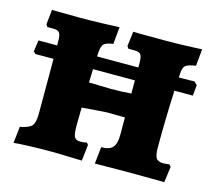

<svg xmlns="http://www.w3.org/2000/svg" viewBox="-80 -603 789 705"><g transform="rotate(15 314.5 -250.5)"><path d="M547 -333Q542 -223 542 -117Q542 -87 549 -76Q556 -65 575 -65Q584 -65 591 -66Q598 -67 600 -67L606 -59L598 1L464 0L334 1L341 -63Q372 -63 384.5 -77Q397 -91 397 -125V-191L335 -192Q323 -192 285 -189Q247 -186 234 -185L233 -117Q233 -84 238.5 -73.5Q244 -63 262 -63Q271 -63 277.5 -64Q284 -65 286 -66L292 -58L285 3Q270 3 232.5 1.5Q195 0 161 0Q127 0 83.5 1.5Q40 3 26 5L33 -58Q67 -64 77.5 -76.5Q88 -89 88 -122V-331H19L11 -339L17 -382H88V-398Q88 -422 82 -430Q76 -438 59 -438H36L30 -447L36 -503L141 -502Q184 -502 229.5 -503.5Q275 -505 292 -506L286 -441Q259 -437 251 -429Q243 -421 241 -397L240 -381H339H397V-398Q397 -422 391 -430Q385 -438 368 -438H344L338 -447L345 -503Q345 -502 468 -502Q505 -502 547.5 -503.5Q590 -505 606 -506L600 -442Q571 -438 561.5 -430Q552 -422 551 -400L550 -384Q574 -384 589.5 -384.5Q605 -385 609 -385L621 -374L617 -333ZM397 -332H319H238L236 -281L318 -279Q364 -279 397 -282Z"/></g></svg>

Font: Alegreya SC ExtraBold
Style: Regular
Weight: 800
Designer: Juan Pablo del Peral
Foundry: Huerta Tipografica
Version: Version 2.007; ttfautohint (v1.6)